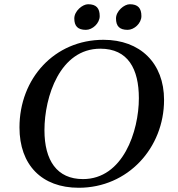

<svg xmlns="http://www.w3.org/2000/svg" viewBox="-20 -871 842 907"><path d="M72 -269C72 -92 177 16 352 16C584 16 755 -172 755 -399C755 -573 642 -683 469 -683C237 -683 72 -500 72 -269ZM190 -256C190 -414 263 -641 454 -641C585 -641 636 -545 636 -407C636 -251 561 -25 372 -25C249 -25 190 -113 190 -256ZM331 -784C331 -748 347 -730 386 -730C417 -730 451 -761 451 -795C451 -832 435 -851 396 -851C370 -851 331 -819 331 -784ZM528 -784C528 -748 544 -730 583 -730C614 -730 648 -761 648 -795C648 -832 632 -851 593 -851C567 -851 528 -819 528 -784Z"/></svg>

Font: KpRoman
Style: SemiboldItalic
Weight: 600
Italic angle: -11°
Version: Version 0.66